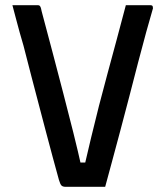

<svg xmlns="http://www.w3.org/2000/svg" viewBox="-20 -720 640 743"><path d="M125 -700Q130 -700 132.5 -698.5Q135 -697 137 -692.5Q139 -688 141 -677Q162 -599 183 -519Q204 -439 224.5 -360.5Q245 -282 263.5 -208Q282 -134 297 -66L263 -91H338L304 -66Q318 -126 332.5 -187Q347 -248 363 -310.5Q379 -373 396.5 -437Q414 -501 431.5 -566.5Q449 -632 467 -700Q491 -700 515.5 -700Q540 -700 562 -700Q565 -700 567.5 -699Q570 -698 571 -695Q572 -692 572 -688Q561 -651 546 -596.5Q531 -542 514.5 -478.5Q498 -415 480.5 -347Q463 -279 445.5 -214Q428 -149 413 -93Q398 -37 387 3Q344 3 305 3Q266 3 235 3Q223 3 218 -2Q213 -7 208 -24Q197 -64 184.5 -110Q172 -156 158.5 -207.5Q145 -259 130.5 -314Q116 -369 101 -426.5Q86 -484 71 -543Q63 -569 56 -595Q49 -621 42 -647Q35 -673 28 -700Q53 -700 77.5 -700Q102 -700 125 -700Z"/></svg>

Font: Recursive Monospace Medium
Style: Regular
Weight: 500
Version: Version 1.047